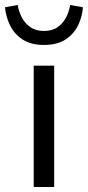

<svg xmlns="http://www.w3.org/2000/svg" viewBox="-53 -749 352 769"><path d="M82 0V-486H164V0ZM123 -569Q70 -569 36.5 -591.5Q3 -614 -13.5 -649Q-30 -684 -33 -720L18 -729Q22 -703 34.5 -679Q47 -655 69 -640Q91 -625 123 -625Q156 -625 177.5 -640Q199 -655 211.5 -679Q224 -703 228 -729L279 -720Q277 -684 260.5 -649Q244 -614 210.5 -591.5Q177 -569 123 -569Z"/></svg>

Font: Mada
Style: Regular
Weight: 400
Designer: Khaled Hosny
Version: Version 1.5